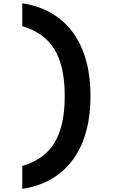

<svg xmlns="http://www.w3.org/2000/svg" viewBox="-20 -985 790 1209"><path d="M120.3 -820V-964.6Q258.6 -942.8 354.5 -867.9Q450.4 -793.1 500 -669.9Q549.7 -546.6 549.7 -380Q549.7 -213.4 500 -90.1Q450.4 33.1 354.5 107.9Q258.6 182.8 120.3 204.6V60Q258.9 19.7 323.3 -86.3Q387.7 -192.3 387.7 -380Q387.7 -567.7 323.3 -673.8Q258.9 -780 120.3 -820Z"/></svg>

Font: Martian Mono SemiExpanded
Style: Regular
Weight: 400
Width: 6
Monospace: yes
Designer: Roman Shamin
Foundry: Evil Martians
Version: Version 1.000